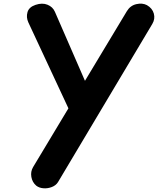

<svg xmlns="http://www.w3.org/2000/svg" viewBox="-20 -1024 859 1044"><path d="M173 -997.5Q210 -1010 238.5 -998.2Q267 -986.5 278.5 -960L442 -584.5L670 -963.5Q688.5 -994 721.5 -1001.5Q754.5 -1009 779 -996Q808.5 -979 816.5 -950Q824.5 -921 808 -893.5L295.5 -34Q284.5 -16 262.2 -7.2Q240 1.5 216.5 -0.2Q193 -2 177 -14.5Q155.5 -33 150.5 -62Q145.5 -91 160 -115.5L352 -435L134 -902.5Q121.5 -930 129.5 -957.8Q137.5 -985.5 173 -997.5Z"/></svg>

Font: Edu SA Hand
Style: Regular
Weight: 400
Designer: Tina and Corey Anderson, Eben Sorkin, Mirko Velimirovic
Foundry: Google for Education
Version: Version 2.000